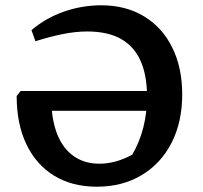

<svg xmlns="http://www.w3.org/2000/svg" viewBox="-20 -695 767 726"><path d="M346 11Q253 11 185 -30.5Q117 -72 80 -149Q43 -226 43 -332L58 -351H608V-276H124L174 -319Q175 -240 197 -186Q219 -132 259.5 -104Q300 -76 356 -76Q417 -76 480 -110Q508 -158 522 -213.5Q536 -269 536 -329Q536 -410 511.5 -465Q487 -520 437 -548Q387 -576 309 -576Q266 -576 216.5 -566Q167 -556 114 -539L99 -581Q153 -627 221.5 -651Q290 -675 363 -675Q456 -675 525 -633Q594 -591 631.5 -515Q669 -439 669 -338Q669 -234 629 -155.5Q589 -77 516 -33Q443 11 346 11Z"/></svg>

Font: Piazzolla Thin
Style: Bold
Weight: 700
Version: Version 2.005